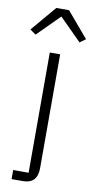

<svg xmlns="http://www.w3.org/2000/svg" viewBox="-136 -798 514 1041"><g transform="rotate(10 121.0 -278.0)"><path d="M86 -756H156L274 -617L242 -594L121 -715L0 -594L-32 -617ZM8 200V150H93V-512H150V115Q150 200 70 200Z"/></g></svg>

Font: IBM Plex Sans Light
Style: Regular
Weight: 300
Designer: Mike Abbink, Paul van der Laan, Pieter van Rosmalen
Foundry: Bold Monday
Version: Version 3.0